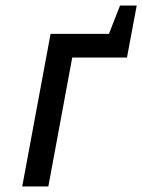

<svg xmlns="http://www.w3.org/2000/svg" viewBox="-20 -671 512 691"><path d="M162 -549H372L412 -651H472L437 -464H240L154 0H60Z"/></svg>

Font: Involve Medium Oblique
Style: Italic
Weight: 500
Italic angle: -10.5°
Designer: Stefan Peev
Foundry: Context Ltd.
Version: Version 1.001